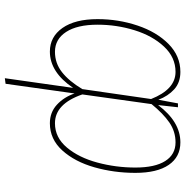

<svg xmlns="http://www.w3.org/2000/svg" viewBox="-6 -563 765 793"><g transform="rotate(90 376.5 -166.5)"><path d="M694 -343Q694 -255 671 -174Q648 -93 601.5 -41.5Q555 10 489 10Q444 10 412.5 -19Q381 -48 366 -92L326 193L303 196L343 -86Q278 10 193 10Q132 10 95.5 -42Q59 -94 59 -187Q59 -273 85.5 -352Q112 -431 161.5 -480Q211 -529 277 -529Q321 -529 349 -503.5Q377 -478 392 -438L407 -519H423L414 -437Q483 -529 568 -529Q628 -529 661 -481Q694 -433 694 -343ZM348 -124 389 -408Q349 -509 277 -509Q217 -509 172.5 -461.5Q128 -414 105 -340Q82 -266 82 -187Q82 -103 112 -57Q142 -11 194 -11Q241 -11 278 -40Q315 -69 348 -124ZM672 -343Q672 -424 645 -466.5Q618 -509 568 -509Q523 -509 486 -483.5Q449 -458 410 -410L370 -124Q409 -11 489 -11Q548 -11 589.5 -60.5Q631 -110 651.5 -186.5Q672 -263 672 -343Z"/></g></svg>

Font: Fira Sans Condensed Thin
Style: Italic
Weight: 250
Width: 3
Italic angle: -8°
Designer: Carrois Corporate & Edenspiekermann AG
Foundry: Carrois Corporate GbR & Edenspiekermann AG
Version: Version 4.203